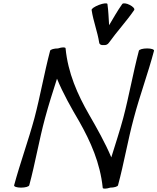

<svg xmlns="http://www.w3.org/2000/svg" viewBox="-20 -1102 936 1142"><path d="M628 -848C675 -914 732 -975 778 -1042C783 -1050 771 -1063 751 -1073C732 -1083 712 -1085 707 -1078C678 -1037 654 -994 629 -952C626 -994 625 -1037 619 -1078C618 -1085 595 -1083 569 -1073C543 -1063 523 -1050 525 -1042C535 -975 560 -914 570 -848C572 -837 583 -832 596 -834C608 -832 621 -837 628 -848ZM682 0C718 -133 740 -267 776 -400C811 -533 861 -667 896 -800C898 -808 880 -814 855 -814C830 -814 808 -808 806 -800C771 -667 748 -533 713 -400C692 -322 666 -244 642 -166C606 -252 555 -342 510 -420C441 -540 384 -668 370 -815C369 -822 349 -822 325 -814C302 -814 280 -808 278 -800C243 -667 220 -533 185 -400C149 -267 100 -133 64 0C62 8 80 14 105 14C130 14 152 8 154 0C190 -133 212 -267 248 -400C269 -478 294 -556 319 -634C354 -548 405 -458 451 -380C519 -260 576 -132 591 15C591 22 611 22 636 14C658 14 680 8 682 0Z"/></svg>

Font: Nupuram Condensed Oblique
Style: Regular
Weight: 400
Width: 3
Designer: Santhosh Thottingal (santhosh.thottingal@gmail.com)
Foundry: SMC
Version: Version 1.000